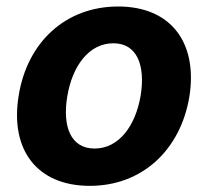

<svg xmlns="http://www.w3.org/2000/svg" viewBox="-20 -573 654 603"><path d="M262.1 10.7C426.1 10.7 546.5 -101.6 574.6 -268.5C601.9 -438.2 517.4 -552.6 351.2 -552.6C186.1 -552.6 65.7 -440.7 38.7 -273.1C10.7 -103.7 95.2 10.7 262.1 10.7ZM191.1 -269.2C206.7 -365.4 259.2 -437.1 335.9 -437.1C410.5 -437.1 436.8 -367.9 421.9 -273.8C405.9 -177.6 353.3 -106.5 277 -106.5C202.1 -106.5 175.8 -175.4 191.1 -269.2Z"/></svg>

Font: Margiela Sans
Style: Bold Italic
Weight: 700
Italic angle: -9.39999°
Designer: Stefan Endress, Andreas Faust
Version: Version 1.100;FEAKit 1.0